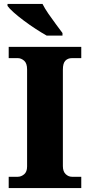

<svg xmlns="http://www.w3.org/2000/svg" viewBox="-20 -951 455 971"><path d="M24 0V-57H70Q87 -57 102 -69.5Q117 -82 117 -109V-600Q117 -631 102 -644Q87 -657 70 -657H24V-714H391V-657H344Q323 -657 310.5 -644Q298 -631 298 -599V-111Q298 -84 312 -70.5Q326 -57 344 -57H391V0ZM216 -771Q191 -785 161 -804.5Q131 -824 101.5 -846Q72 -868 49.5 -888Q27 -908 18 -921V-931H195Q206 -909 224.5 -882Q243 -855 262.5 -829Q282 -803 296 -784V-771Z"/></svg>

Font: Noto Serif Lao ExtraBold
Style: Regular
Weight: 800
Designer: Monotype Design Team
Foundry: Monotype Imaging Inc.
Version: Version 2.003; ttfautohint (v1.8.4.7-5d5b)